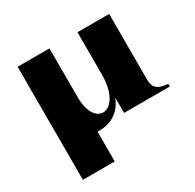

<svg xmlns="http://www.w3.org/2000/svg" viewBox="-153 -665 1042 1028"><g transform="rotate(-30 368.5 -150.5)"><path d="M274 -199V-500H77V199H274V15H286C357 15 417 -19 447 -95V-1H730V-18C684 -21 643 -31 643 -93V-500H447V-235C447 -131 405 -59 352 -59C312 -59 274 -104 274 -199Z"/></g></svg>

Font: Sprat
Style: Bold
Weight: 700
Designer: Ethan Nakache
Foundry: Collletttivo
Version: Version 2.000;Glyphs 3.2 (3217)